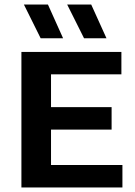

<svg xmlns="http://www.w3.org/2000/svg" viewBox="-20 -823 594 843"><path d="M74 0V-595H513V-496.5H204V-98.5H517.5V0ZM153 -254V-352.5H470V-254ZM349 -655 275 -803H380.5L447.5 -655ZM158.5 -655 85 -803H190.5L257 -655Z"/></svg>

Font: Encode Sans SC SemiBold
Style: Regular
Weight: 600
Version: Version 3.002